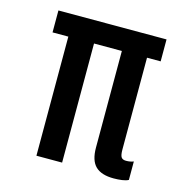

<svg xmlns="http://www.w3.org/2000/svg" viewBox="-85 -607 667 693"><g transform="rotate(15 248.5 -260.0)"><path d="M399 7Q353 7 331 -14.5Q309 -36 309 -84V-445H205V0H109V-445H50V-527H454V-445H403V-102Q403 -81 408 -73.5Q413 -66 426 -66Q442 -66 454 -71V-2Q445 3 430 5Q415 7 399 7Z"/></g></svg>

Font: Mona Sans Condensed Medium
Style: Regular
Weight: 500
Width: 3
Designer: Deni Anggara
Foundry: GitHub
Version: Version 1.001; ttfautohint (v1.8.4.7-5d5b);gftools[0.9.31]